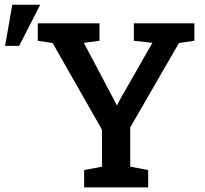

<svg xmlns="http://www.w3.org/2000/svg" viewBox="-20 -812 887 832"><path d="M344.7 0V-75.2L421.9 -89.8V-250L208 -625.5L143.6 -635.3V-710.9H411.1V-635.3L343.3 -626.5L475.1 -377.4L485.8 -356L487.8 -356.9L498 -377L640.6 -626.5L560.1 -635.3V-710.9H822.3V-635.3L755.4 -625.5L544.4 -259.8V-89.8L622.1 -75.2V0ZM2 -613.3 33.2 -791.5H154.3L63 -613.3Z"/></svg>

Font: Roboto Slab LO Medium
Style: Regular
Weight: 500
Designer: Google
Version: Version 2.000